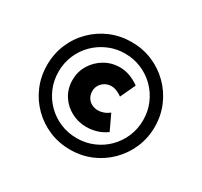

<svg xmlns="http://www.w3.org/2000/svg" viewBox="-154 -929 1218 1159"><g transform="rotate(30 455.5 -349.5)"><path d="M454.7 24.5Q376.9 24.5 309.3 -3.9Q241.8 -32.2 189.9 -83.7Q138 -135.1 109.1 -203.4Q80.2 -271.7 80.2 -350Q80.2 -428.3 109.1 -496.6Q138 -564.9 189.9 -616.3Q241.8 -667.8 309.3 -696.1Q376.9 -724.5 454.7 -724.5Q532.6 -724.5 600.1 -696.1Q667.6 -667.8 719.5 -616.3Q771.5 -564.9 800.8 -496.6Q830.2 -428.3 830.2 -350Q830.2 -271.7 800.8 -203.4Q771.5 -135.1 719.5 -83.7Q667.6 -32.2 600.1 -3.9Q532.6 24.5 454.7 24.5ZM470.4 -143.1Q414.6 -143.1 365.9 -169.1Q317.1 -195.1 287.6 -241.6Q258.1 -288 258.1 -349.4Q258.1 -405.4 286.6 -452.7Q315.1 -500 363.4 -528.5Q411.6 -557 470.4 -557Q506.1 -557 540.5 -544.1Q574.9 -531.3 605.7 -508.6L556.7 -403.7Q546.3 -411.3 533.6 -418Q521 -424.7 508.3 -428.8Q495.6 -432.9 482.5 -432.9Q458 -432.9 438.2 -421.7Q418.3 -410.4 406.8 -391.4Q395.2 -372.4 395.2 -349.4Q395.2 -324.1 406.8 -304.8Q418.3 -285.6 438.7 -275.2Q459 -264.9 482.5 -264.9Q500.7 -264.9 520.9 -272Q541.1 -279.2 559.5 -293.7L609.7 -187.3Q578 -164.1 542.6 -153.6Q507.1 -143.1 470.4 -143.1ZM454.7 -55.5Q516 -55.5 569.5 -78.2Q623 -100.8 663 -140.7Q702.9 -180.7 726.1 -234.2Q749.2 -287.7 749.2 -350Q749.2 -411.7 726.1 -465.5Q702.9 -519.3 662.7 -559.3Q622.5 -599.2 569.2 -621.8Q516 -644.5 454.7 -644.5Q394.4 -644.5 341.2 -621.8Q288 -599.2 247.3 -559.3Q206.5 -519.3 183.4 -465.5Q160.2 -411.7 160.2 -350Q160.2 -287.7 183.1 -234.2Q206 -180.7 246.7 -140.5Q287.4 -100.2 340.6 -77.9Q393.9 -55.5 454.7 -55.5Z"/></g></svg>

Font: Lexend Mega
Style: Regular
Weight: 400
Designer: Bonnie Shaver-Troup, Thomas Jockin
Foundry: Lexend
Version: Version 1.007